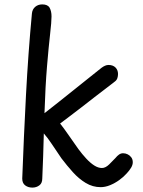

<svg xmlns="http://www.w3.org/2000/svg" viewBox="-20 -842 649 872"><path d="M125 -781Q127 -800 140 -811Q153 -822 172 -822Q197 -822 205.5 -806.5Q214 -791 214 -767Q214 -743 207.5 -686.5Q201 -630 193.5 -540.5Q186 -451 182 -328Q183 -329 202.5 -344Q222 -359 252 -383Q282 -407 316.5 -434.5Q351 -462 384 -488.5Q417 -515 441 -534Q449 -540 457 -543.5Q465 -547 473 -547Q483 -547 491 -544Q499 -541 504.5 -535.5Q510 -530 513 -522.5Q516 -515 516 -506Q516 -496 513 -487Q510 -478 502 -472Q487 -460 462.5 -441.5Q438 -423 409 -400.5Q380 -378 350.5 -355Q321 -332 295.5 -313Q270 -294 253 -281Q269 -261 291.5 -228.5Q314 -196 336 -165Q353 -142 371.5 -122Q390 -102 408 -90.5Q426 -79 443 -79Q459 -79 475.5 -95Q492 -111 504 -124Q512 -134 520.5 -140Q529 -146 539 -146Q550 -146 560 -141Q570 -136 576.5 -127Q583 -118 583 -105Q583 -93 575.5 -80.5Q568 -68 556 -55Q542 -39 522 -24.5Q502 -10 480 -1Q458 8 437 8Q401 8 369.5 -11Q338 -30 311 -60Q284 -90 259 -123Q235 -158 215.5 -187.5Q196 -217 179 -236Q178 -183 176 -132.5Q174 -82 172 -31Q172 -10 158.5 0Q145 10 127 10Q108 10 94.5 0Q81 -10 81 -31Q88 -220 98 -410Q108 -600 125 -781Z"/></svg>

Font: Playpen Sans Deva
Style: Regular
Weight: 400
Designer: Pooja Saxena, Gunjan Panchal, Laura Meseguer, Veronika Burian, José Scaglione
Foundry: TypeTogether
Version: Version 2.000